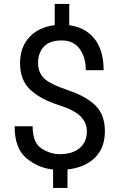

<svg xmlns="http://www.w3.org/2000/svg" viewBox="-20 -846 602 968"><path d="M508.8 -184.1Q508.8 -99.1 457.8 -50Q406.7 -1 320.3 8.3V101.6H247.6V8.8Q172.4 1 113 -48.6Q53.7 -98.1 53.7 -209.5H144.5Q144.5 -127 188.7 -97.9Q232.9 -68.8 280.8 -68.8Q346.2 -68.8 382.1 -99.9Q418 -130.9 418 -183.1Q418 -227.5 386 -259.5Q354 -291.5 275.9 -316.4Q183.6 -345.7 132.3 -394Q81.1 -442.4 81.1 -527.3Q81.1 -608.4 128.2 -658.9Q175.3 -709.5 255.9 -719.2V-826.2H329.1V-718.8Q411.1 -708 456.8 -650.1Q502.4 -592.3 502.4 -492.2H412.6Q412.6 -557.6 381.3 -599.9Q350.1 -642.1 291.5 -642.1Q230 -642.1 200.9 -610.6Q171.9 -579.1 171.9 -528.8Q171.9 -482.4 200.7 -452.6Q229.5 -422.9 322 -391.6Q414.6 -360.4 461.7 -313.7Q508.8 -267.1 508.8 -184.1Z"/></svg>

Font: Roboto21382017
Style: Regular
Weight: 400
Designer: Christian Robertson
Foundry: Google
Version: Version 2.138; 2017